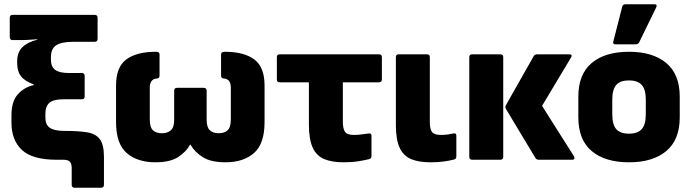

<svg xmlns="http://www.w3.org/2000/svg" viewBox="-20 -753 3261 905"><path d="M332 132Q318 132 318 118V39Q318 19 309.5 9.5Q301 0 279 0H247Q133 0 83.5 -46Q34 -92 34 -175V-209Q34 -275 64 -308.5Q94 -342 139 -352V-355Q96 -371 78.5 -394Q61 -417 61 -455V-465Q61 -506 85 -530Q109 -554 156 -566V-568Q138 -567 118 -565.5Q98 -564 80 -564H40Q26 -564 26 -578V-669Q26 -683 40 -683H426Q440 -683 440 -669V-570Q440 -556 427 -556H325Q271 -556 245.5 -540Q220 -524 220 -483V-472Q220 -438 240.5 -423.5Q261 -409 302 -409H365Q379 -409 379 -395V-298Q379 -285 365 -285H278Q232 -285 213 -268.5Q194 -252 194 -218V-197Q194 -165 215 -150.5Q236 -136 284 -136Q348 -136 389.5 -129.5Q431 -123 450.5 -97Q470 -71 470 -14V118Q470 132 456 132Z M712 12Q628 12 577.5 -31.5Q527 -75 527 -177V-350Q527 -437 575.5 -473Q624 -509 716 -509Q732 -509 732 -496V-398Q732 -383 720 -383Q686 -381 686 -339V-190Q686 -153 701 -139Q716 -125 743 -125Q770 -125 785.5 -139Q801 -153 801 -189V-326Q801 -339 815 -339H940Q954 -339 954 -326V-189Q954 -153 969 -139Q984 -125 1011 -125Q1038 -125 1053 -139Q1068 -153 1068 -190V-339Q1068 -381 1035 -383Q1022 -383 1022 -398V-496Q1022 -509 1039 -509Q1130 -509 1178.5 -473Q1227 -437 1227 -350V-177Q1227 -75 1177 -31.5Q1127 12 1043 12Q974 12 935.5 -12.5Q897 -37 878 -71H876Q858 -38 820 -13Q782 12 712 12Z M1599 12Q1545 12 1508.5 -3Q1472 -18 1454 -57Q1436 -96 1436 -167V-365H1299Q1285 -365 1285 -379V-484Q1285 -497 1299 -497H1766Q1780 -497 1780 -484V-379Q1780 -365 1766 -365H1596V-179Q1596 -147 1606 -132Q1616 -117 1648 -117Q1670 -117 1688 -120Q1706 -123 1718 -124Q1731 -126 1731 -113V-18Q1731 -5 1720 -3Q1701 2 1670 7Q1639 12 1599 12Z M2009 12Q1954 12 1918 -3Q1882 -18 1864 -56Q1846 -94 1846 -164V-484Q1846 -497 1860 -497H1992Q2006 -497 2006 -484V-177Q2006 -143 2017 -130Q2028 -117 2059 -117Q2075 -117 2090 -119Q2105 -121 2118 -124Q2131 -127 2131 -113V-16Q2131 -4 2120 -1Q2101 4 2073 8Q2045 12 2009 12Z M2520 0Q2509 0 2504 -8L2365 -239Q2359 -248 2365 -258L2496 -489Q2501 -497 2512 -497H2663Q2672 -497 2674 -492.5Q2676 -488 2671 -481L2535 -254L2685 -17Q2689 -10 2687 -5Q2685 0 2677 0ZM2206 0Q2192 0 2192 -14V-484Q2192 -497 2206 -497H2338Q2352 -497 2352 -484V-14Q2352 0 2338 0Z M2945 12Q2832 12 2769 -41Q2706 -94 2706 -200V-297Q2706 -403 2769 -456Q2832 -509 2945 -509Q3057 -509 3120.5 -456Q3184 -403 3184 -297V-200Q3184 -94 3120.5 -41Q3057 12 2945 12ZM2945 -123Q2985 -123 3004.5 -144Q3024 -165 3024 -215V-283Q3024 -332 3004.5 -353Q2985 -374 2945 -374Q2904 -374 2885 -353Q2866 -332 2866 -283V-215Q2866 -165 2885 -144Q2904 -123 2945 -123ZM2881 -544Q2867 -544 2871 -558L2913 -722Q2916 -733 2929 -733H3064Q3081 -733 3072 -716L2993 -554Q2988 -544 2976 -544Z"/></svg>

Font: Sofia Sans Black
Style: Regular
Weight: 900
Designer: Botio Nikoltchev, Ani Petrova
Foundry: lettersoup
Version: Version 4.100; ttfautohint (v1.8.3)